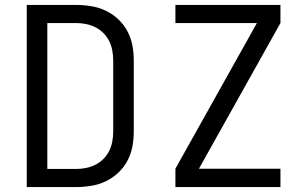

<svg xmlns="http://www.w3.org/2000/svg" viewBox="-20 -755 1240 775"><path d="M88 0V-735H287Q318 -735 348.5 -730Q379 -725 406.5 -712Q434 -699 457 -677.5Q480 -656 494.5 -628.5Q509 -601 514.5 -571Q520 -541 520 -510V-225Q520 -194 514.5 -164Q509 -134 494.5 -106.5Q480 -79 457 -57.5Q434 -36 406.5 -23Q379 -10 348.5 -5Q318 0 287 0ZM171 -73H287Q307 -73 327 -77Q347 -81 365 -90Q383 -99 397.5 -113.5Q412 -128 421 -146.5Q430 -165 433.5 -185Q437 -205 437 -225V-510Q437 -530 433.5 -550Q430 -570 421 -588.5Q412 -607 397.5 -621.5Q383 -636 365 -645Q347 -654 327 -658Q307 -662 287 -662H171ZM688 0V-74L1017 -662H688V-735H1112V-662L783 -74H1112V0Z"/></svg>

Font: Iosevka Aile
Style: Regular
Weight: 400
Designer: Belleve Invis
Foundry: Belleve Invis
Version: Version 28.0.1; ttfautohint (v1.8.4)